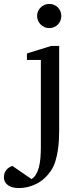

<svg xmlns="http://www.w3.org/2000/svg" viewBox="-99 -728 411 977"><path d="M202.1 -64Q202.1 -41.5 200.7 -14.9Q199.2 11.7 195.1 38.6Q190.9 65.4 183.3 90.8Q175.8 116.2 163.1 136.2Q132.3 183.6 88.4 206.3Q44.4 229 -2.9 229Q-18.6 229 -32.2 225.8Q-45.9 222.7 -56.4 215.8Q-66.9 209 -73 198.5Q-79.1 188 -79.1 173.8Q-79.1 161.1 -75.2 151.6Q-71.3 142.1 -65.2 135Q-59.1 127.9 -51.3 123.3Q-43.5 118.7 -36.1 116.2L61 183.1Q74.7 175.3 84 159.9Q93.3 144.5 98.9 123.3Q104.5 102.1 106.7 75.9Q108.9 49.8 108.9 21V-422.9H38.1V-456.1L161.1 -494.1H202.1ZM212.9 -647Q212.9 -634.3 208.3 -622.8Q203.6 -611.3 195.3 -603Q187 -594.7 175.8 -589.8Q164.6 -585 151.9 -585Q139.2 -585 127.9 -589.8Q116.7 -594.7 108.2 -603Q99.6 -611.3 94.7 -622.8Q89.8 -634.3 89.8 -647Q89.8 -659.7 94.7 -670.9Q99.6 -682.1 108.2 -690.4Q116.7 -698.7 127.9 -703.4Q139.2 -708 151.9 -708Q164.6 -708 175.8 -703.4Q187 -698.7 195.3 -690.4Q203.6 -682.1 208.3 -670.9Q212.9 -659.7 212.9 -647Z"/></svg>

Font: Charis SIL CyrE
Style: Regular
Weight: 400
Foundry: SIL International
Version: Version 5.000